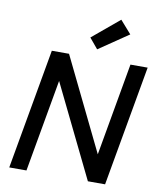

<svg xmlns="http://www.w3.org/2000/svg" viewBox="-100 -1022 910 1099"><g transform="rotate(10 355.5 -472.0)"><path d="M30 0 154 -700H254L516 -162L611 -700H711L587 0H487L225 -537L130 0ZM408 -753 358 -813 515 -944 580 -870Z"/></g></svg>

Font: DM Sans 9pt Medium
Style: Italic
Weight: 500
Italic angle: -10°
Version: Version 4.004;gftools[0.9.30]